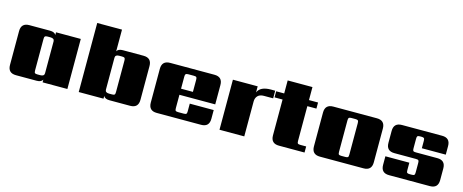

<svg xmlns="http://www.w3.org/2000/svg" viewBox="-39 -1233 4335 1797"><g transform="rotate(15 2129.0 -334.5)"><path d="M321 -59H349Q387 -59 387 -88V-397Q387 -426 349 -426H321Q302 -426 296 -420Q290 -414 290 -395V-90Q290 -70 296 -64.5Q302 -59 321 -59ZM387 -485H627V0H387V-26Q373 0 329 0H129Q50 0 50 -79V-406Q50 -485 129 -485H329Q373 -485 387 -459Z M1074 -90V-395Q1074 -414 1068 -420Q1062 -426 1043 -426H1015Q977 -426 977 -397V-88Q977 -59 1015 -59H1043Q1062 -59 1068 -64.5Q1074 -70 1074 -90ZM1035 -485H1235Q1314 -485 1314 -406V-79Q1314 0 1235 0H1035Q991 0 977 -26V0H737V-669H977V-459Q991 -485 1035 -485Z M1654 -278H1769V-395Q1769 -414 1763.5 -420Q1758 -426 1738 -426H1685Q1666 -426 1660 -420Q1654 -414 1654 -395ZM1493 -485H1922Q2001 -485 2001 -406V-219H1654V-90Q1654 -70 1660 -64.5Q1666 -59 1685 -59H1738Q1758 -59 1763.5 -64.5Q1769 -70 1769 -90V-164H2001V-79Q2001 0 1922 0H1493Q1414 0 1414 -79V-406Q1414 -485 1493 -485Z M2469 -488H2510V-414H2420Q2381 -414 2361 -393Q2341 -372 2341 -338V0H2101V-485H2341V-426Q2366 -488 2469 -488Z M2926 -426H2838V-90Q2838 -70 2843.5 -64.5Q2849 -59 2869 -59H2925V0H2677Q2598 0 2598 -79V-426H2520V-485H2598V-611H2838V-485H2926Z M3335 -90V-395Q3335 -414 3329 -420Q3323 -426 3304 -426H3266Q3247 -426 3241 -420Q3235 -414 3235 -395V-90Q3235 -70 3241 -64.5Q3247 -59 3266 -59H3304Q3323 -59 3329 -64.5Q3335 -70 3335 -90ZM3074 -485H3496Q3575 -485 3575 -406V-79Q3575 0 3496 0H3074Q2995 0 2995 -79V-406Q2995 -485 3074 -485Z M3978 -90V-181Q3978 -200 3972.5 -206Q3967 -212 3947 -212H3739Q3660 -212 3660 -291V-406Q3660 -485 3739 -485H4128Q4207 -485 4207 -406V-323H3975V-395Q3975 -414 3969 -420Q3963 -426 3944 -426H3931Q3911 -426 3905.5 -420Q3900 -414 3900 -395V-302Q3900 -282 3905.5 -276.5Q3911 -271 3931 -271H4139Q4218 -271 4218 -192V-79Q4218 0 4139 0H3744Q3665 0 3665 -79V-162H3897V-90Q3897 -70 3903 -64.5Q3909 -59 3928 -59H3947Q3967 -59 3972.5 -64.5Q3978 -70 3978 -90Z"/></g></svg>

Font: Sarpanch Black
Style: Regular
Weight: 900
Designer: Manushi Parikh (Devanagari and Latin), Jyotish Sonowal (Devanagari)
Foundry: Indian Type Foundry
Version: Version 2.004;PS 1.0;hotconv 1.0.78;makeotf.lib2.5.61930; tt